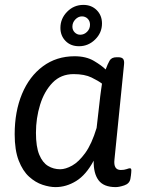

<svg xmlns="http://www.w3.org/2000/svg" viewBox="-20 -759 585 785"><path d="M303 -570Q269 -570 248 -591.5Q227 -613 227 -645Q227 -683 254.5 -711Q282 -739 321 -739Q354 -739 375.5 -717.5Q397 -696 397 -663Q397 -625 369 -597.5Q341 -570 303 -570ZM308 -617Q324 -617 336 -629Q348 -641 348 -658Q348 -673 338.5 -682.5Q329 -692 315 -692Q300 -692 288 -679.5Q276 -667 276 -650Q276 -636 285.5 -626.5Q295 -617 308 -617ZM207 6Q183 6 154 -3.5Q125 -13 99 -36.5Q73 -60 56.5 -102.5Q40 -145 40 -210Q40 -303 70 -375Q100 -447 155.5 -488Q211 -529 285 -529Q332 -529 364 -510Q396 -491 412 -475Q420 -497 428 -511Q436 -525 457 -525H463Q478 -525 483.5 -518Q489 -511 487 -494L448 -107Q443 -64 474 -64Q488 -64 497.5 -67.5Q507 -71 511 -71Q517 -71 517 -63Q517 -62 516.5 -53Q516 -44 513 -27Q509 -8 488 -1Q467 6 453 6Q404 6 383 -22Q362 -50 363 -102Q332 -44 291.5 -19Q251 6 207 6ZM226 -67Q248 -67 275 -82Q302 -97 328.5 -133.5Q355 -170 375 -236L390 -367Q392 -381 393.5 -393Q395 -405 397 -417Q383 -428 354.5 -442Q326 -456 281 -456Q229 -456 195 -421Q161 -386 144 -331Q127 -276 127 -216Q127 -159 140.5 -126.5Q154 -94 176.5 -80.5Q199 -67 226 -67Z"/></svg>

Font: Asap
Style: Italic
Weight: 400
Italic angle: -6°
Designer: Pablo Cosgaya
Foundry: Omnibus-Type
Version: Version 3.001; ttfautohint (v1.8.3)